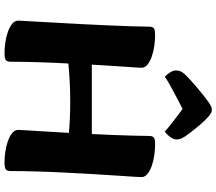

<svg xmlns="http://www.w3.org/2000/svg" viewBox="-74 -869 956 848"><g transform="rotate(90 404.0 -445.0)"><path d="M213.2 13Q192.9 13 168.4 9.6Q143.9 6.2 121.9 -1.4Q100 -9.1 85.5 -20.5Q71.1 -31.9 71.1 -48Q71.1 -51.7 72.6 -76.3Q74.1 -100.9 76.3 -141.2Q78.6 -181.6 81.3 -231.2Q84.1 -280.9 86.9 -335.5Q89.8 -390.1 92 -443.4Q94.3 -496.7 95.9 -543.5Q97.5 -590.3 97.8 -624.6Q97.8 -639.9 104.2 -646Q110.6 -652 137.2 -652Q157.6 -652 182 -648.6Q206.5 -645.2 228.5 -637.7Q250.5 -630.2 264.9 -618.7Q279.4 -607.3 279.4 -591.3Q279.4 -587.3 277.4 -557.8Q275.4 -528.3 272.1 -480.4Q268.9 -432.5 265.4 -372.6H571.9Q574.4 -420.3 576.2 -466.5Q577.9 -512.6 579.1 -553.6Q580.4 -594.6 580.4 -624.6Q580.4 -639.9 586.8 -646Q593.2 -652 619.8 -652Q640.2 -652 664.7 -648.6Q689.2 -645.2 711.2 -637.7Q733.3 -630.2 747.8 -618.7Q762.2 -607.3 762.2 -591.3Q762.2 -587.5 760.5 -558.1Q758.7 -528.7 755.5 -481.8Q752.2 -434.9 748.9 -376.5Q745.5 -318.1 742.3 -254.7Q739 -191.2 737.3 -129.8Q735.5 -68.4 735.5 -14.6Q735.5 0.7 728.9 6.8Q722.2 13 695.8 13Q675.5 13 651 9.6Q626.5 6.2 604.6 -1.4Q582.6 -9.1 568.1 -20.5Q553.7 -31.9 553.7 -48Q553.7 -51.7 555.6 -82.9Q557.4 -114.1 560.5 -163.6Q563.7 -213.1 566.9 -271.5Q534.5 -274.2 499.4 -275.7Q464.3 -277.2 428.4 -277.2Q347.2 -277.2 260.4 -269Q256.9 -203.3 254.8 -137.3Q252.7 -71.4 252.7 -14.6Q252.7 0.7 246.1 6.8Q239.6 13 213.2 13ZM318.9 -694.6Q304.3 -709.4 297.7 -721.3Q291.1 -733.2 291.1 -742.4Q291.1 -750.2 293 -758.4Q294.8 -766.5 301.4 -775.1Q305.4 -781.1 316.5 -792Q327.6 -803 342.7 -816.4Q357.8 -829.9 374.4 -843.7Q391 -857.6 406.5 -869.8Q422 -882 433.8 -889.8Q444.6 -896.8 450.5 -899.7Q456.4 -902.6 464.6 -902.6Q472.7 -902.6 478.1 -899.7Q483.5 -896.8 492.5 -889.8Q512 -873.1 532.3 -849Q552.6 -824.9 568.8 -803.5Q585.1 -782.2 589.8 -771.7Q593 -765 594.5 -758.5Q596 -752 596 -745Q596 -735.7 587.6 -722.4Q579.3 -709.2 561.4 -694.6Q557.6 -698.8 545.6 -708.5Q533.6 -718.2 518.1 -730.4Q502.6 -742.6 487.2 -754.2Q471.9 -765.7 461.1 -773.4Q445.9 -766 424.3 -754.4Q402.7 -742.9 380.5 -731.2Q358.2 -719.5 341.3 -709.5Q324.5 -699.6 318.9 -694.6Z"/></g></svg>

Font: Briem Hand Thin
Style: Regular
Weight: 100
Designer: Gunnlaugur SE Briem, Eben Sorkin
Foundry: Sorkin Type Co.
Version: Version 1.003